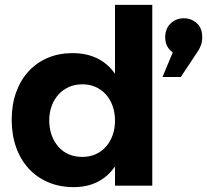

<svg xmlns="http://www.w3.org/2000/svg" viewBox="-20 -762 850 788"><path d="M605 -742V0H452V-79Q423 -37 380.5 -15.5Q338 6 282 6Q225 6 178 -14Q131 -34 97.5 -70.5Q64 -107 46 -158Q28 -209 28 -271Q28 -332 46 -382.5Q64 -433 97 -469Q130 -505 176 -524.5Q222 -544 278 -544Q335 -544 379 -522.5Q423 -501 452 -459V-742ZM735 -687Q765 -687 787.5 -667Q810 -647 810 -609Q810 -591 804.5 -576Q799 -561 789 -547L722 -446H647L689 -547Q658 -569 658 -609Q658 -644 680 -665.5Q702 -687 735 -687ZM318 -118Q348 -118 372.5 -129Q397 -140 414.5 -159.5Q432 -179 442 -206.5Q452 -234 452 -267Q452 -300 442 -327.5Q432 -355 414.5 -374.5Q397 -394 372.5 -405Q348 -416 318 -416Q288 -416 263 -405Q238 -394 220 -374Q202 -354 192 -327Q182 -300 182 -267Q183 -201 220 -159.5Q257 -118 318 -118Z"/></svg>

Font: Montserrat Semi Bold
Style: Regular
Weight: 600
Designer: Julieta Ulanovsky
Foundry: Julieta Ulanovsky
Version: Version 3.001 September 28, 2015